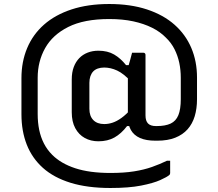

<svg xmlns="http://www.w3.org/2000/svg" viewBox="-20 -758 1090 958"><path d="M525 -738Q631 -738 713 -711Q795 -684 850.5 -635Q906 -586 934.5 -519Q963 -452 963 -371V-263Q963 -216 951.5 -178Q940 -140 916 -113Q892 -86 854.5 -71Q817 -56 764 -56H756Q709 -56 678.5 -69.5Q648 -83 633 -109.5Q618 -136 618 -177Q618 -200 618 -231.5Q618 -263 618 -296.5Q618 -330 618 -362Q618 -394 618 -419Q618 -420 621.5 -431Q625 -442 629.5 -459Q634 -476 639 -495H695Q700 -495 703 -492Q706 -489 706 -484Q706 -458 706 -420Q706 -382 706 -339.5Q706 -297 706 -255.5Q706 -214 706 -182Q706 -155 718.5 -142Q731 -129 758 -129H762Q805 -129 831.5 -141.5Q858 -154 870 -183.5Q882 -213 882 -263V-370Q882 -409 874.5 -444.5Q867 -480 851 -512Q835 -544 808 -570Q780 -599 739 -619.5Q698 -640 645 -651.5Q592 -663 525 -663Q399 -663 320.5 -623.5Q242 -584 205 -517.5Q168 -451 168 -370V-189Q168 -147 175.5 -110.5Q183 -74 199 -42.5Q215 -11 241 15Q284 58 355.5 81.5Q427 105 531 105Q599 105 649 97Q699 89 738.5 75Q778 61 813 44H829V105Q829 109 828 111Q827 113 825 115Q814 125 779.5 140.5Q745 156 684 168Q623 180 531 180Q416 180 332 154Q248 128 194 79.5Q140 31 113.5 -36.5Q87 -104 87 -188V-368Q87 -450 115.5 -518Q144 -586 199.5 -635Q255 -684 337 -711Q419 -738 525 -738ZM471 -53Q433 -53 403 -69.5Q373 -86 355.5 -118.5Q338 -151 338 -198V-361Q338 -397 348 -423.5Q358 -450 375.5 -468Q393 -486 417.5 -495.5Q442 -505 471 -505Q517 -505 549.5 -486Q582 -467 609 -433H640L635 -350Q597 -391 564.5 -406Q532 -421 500 -421Q482 -421 468 -416Q454 -411 445 -401.5Q436 -392 431 -377.5Q426 -363 426 -345V-215Q426 -179 445.5 -159Q465 -139 500 -139Q521 -139 542 -146Q563 -153 586 -169.5Q609 -186 635 -215L645 -129H614Q585 -91 551 -72Q517 -53 471 -53Z"/></svg>

Font: Recursive
Style: Regular
Weight: 400
Version: Version 1.085